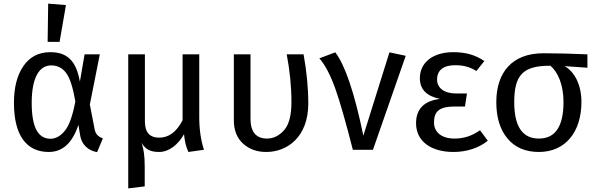

<svg xmlns="http://www.w3.org/2000/svg" viewBox="-20 -827 3290 1060"><path d="M243 -596H309L344 -799L246 -807ZM258 -539C193 -539 144 -513 109 -462C74 -411 57 -343 57 -259C57 -80 126 12 249 12C326 12 380 -38 413 -138L422 -82C430 -27 469 5 516 13L548 -63C519 -74 507 -88 502 -116L476 -250L531 -527H447L421 -376C401 -493 349 -539 258 -539ZM263 -466C297 -466 325 -452 346 -423C367 -394 383 -342 396 -267C381 -188 362 -134 338 -105C314 -76 288 -61 259 -61C190 -61 155 -124 155 -259C155 -394 194 -466 263 -466Z M1080 -527H988V-163C955 -99 912 -67 859 -67C806 -67 780 -97 780 -156V-527H688V213L779 202V96C779 35 774 -1 762 -38C783 -2 811 12 858 12C915 12 964 -30 996 -86V-85C1001 -42 1005 -23 1020 12L1106 0C1089 -53 1080 -113 1080 -180Z M1563 -527C1580 -437 1589 -349 1589 -263C1589 -192 1576 -140 1549 -109C1522 -78 1490 -62 1454 -62C1395 -62 1363 -98 1363 -171V-527H1271V-163C1271 -108 1288 -65 1322 -34C1356 -3 1399 12 1450 12C1568 12 1682 -73 1682 -255C1682 -342 1673 -433 1656 -527Z M1743 -505C1775 -469 1804 -413 1831 -338C1858 -262 1890 -149 1928 0H2039L2220 -519L2130 -538L1986 -78C1937 -315 1885 -468 1831 -538Z M2483 -539C2371 -539 2298 -483 2298 -395C2298 -334 2335 -296 2409 -281C2321 -270 2277 -225 2277 -147C2277 -47 2359 12 2484 12C2556 12 2624 -10 2673 -50L2630 -108C2586 -77 2542 -62 2489 -62C2417 -62 2376 -98 2376 -151C2376 -214 2408 -239 2491 -239H2547L2558 -311H2497C2433 -311 2393 -341 2393 -388C2393 -439 2428 -467 2492 -467C2539 -467 2573 -458 2610 -435L2654 -490C2607 -522 2555 -539 2483 -539Z M3223 -527C3132 -531 3051 -533 2980 -533C2808 -533 2720 -428 2720 -263C2720 -178 2741 -111 2782 -62C2823 -13 2881 12 2955 12C3102 12 3190 -99 3190 -264C3190 -359 3152 -431 3097 -462L3223 -453ZM2955 -62C2864 -62 2819 -129 2819 -263C2819 -410 2865 -464 3014 -464H3019C3060 -429 3091 -359 3091 -264C3091 -129 3046 -62 2955 -62Z"/></svg>

Font: Fira Sans
Style: Regular
Weight: 400
Designer: Carrois Corporate & Edenspiekermann AG
Foundry: Carrois Corporate GbR & Edenspiekermann AG
Version: Version 4.203